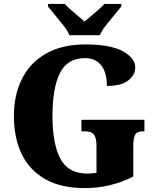

<svg xmlns="http://www.w3.org/2000/svg" viewBox="-20 -951 801 981"><path d="M413 10Q291 10 210.5 -36Q130 -82 90.5 -164.5Q51 -247 51 -358Q51 -466 92.5 -548.5Q134 -631 215.5 -677.5Q297 -724 417 -724Q543 -724 607 -689.5Q671 -655 671 -606Q671 -569 636 -540.5Q601 -512 526 -512Q526 -581 497 -617.5Q468 -654 415 -654Q324 -654 286 -577.5Q248 -501 248 -358Q248 -216 288.5 -140Q329 -64 427 -64Q446 -64 473 -68V-207Q473 -245 460.5 -262.5Q448 -280 414 -280H396V-339H718V-280H710Q679 -280 670 -262Q661 -244 661 -203V-49Q601 -19 540 -4.5Q479 10 413 10ZM335 -771Q325 -794 304.5 -820.5Q284 -847 262 -873Q240 -899 225 -918V-931H311Q320 -920 339 -903.5Q358 -887 378 -870Q398 -853 412 -841Q426 -853 446.5 -870Q467 -887 485.5 -903.5Q504 -920 514 -931H600V-918Q585 -899 563 -873Q541 -847 520.5 -820.5Q500 -794 490 -771Z"/></svg>

Font: Noto Serif SemiCondensed Black
Style: Regular
Weight: 900
Width: 4
Designer: Monotype Design Team
Foundry: Monotype Imaging Inc.
Version: Version 2.014; ttfautohint (v1.8.4.7-5d5b)